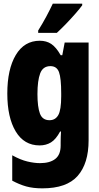

<svg xmlns="http://www.w3.org/2000/svg" viewBox="-20 -786 540 1051"><path d="M212 245Q161 245 123.5 234.5Q86 224 47 203V64Q92 89 130 98Q168 107 199 107Q253 107 282.5 84Q312 61 312 11V-6Q312 -23 312.5 -37Q313 -51 314 -66H309Q286 -23 259 -6.5Q232 10 197 10Q112 10 66 -66.5Q20 -143 20 -274Q20 -407 66.5 -485Q113 -563 198 -563Q234 -563 260.5 -545.5Q287 -528 312 -484H321L334 -553H465V-18Q465 109 405 177Q345 245 212 245ZM251 -128Q283 -128 299 -156Q315 -184 315 -259V-275Q315 -358 303 -391Q291 -424 256 -424Q215 -424 200 -384.5Q185 -345 185 -271Q185 -201 198.5 -164.5Q212 -128 251 -128ZM189 -619Q214 -659 233.5 -695.5Q253 -732 269 -766H430V-757Q417 -739 393 -711.5Q369 -684 342 -656Q315 -628 291 -606H189Z"/></svg>

Font: Noto Sans Mono ExtraCondensed Black
Style: Regular
Weight: 900
Width: 2
Designer: Monotype Design Team
Foundry: Monotype Imaging Inc.
Version: Version 2.014